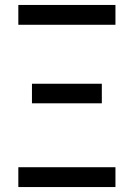

<svg xmlns="http://www.w3.org/2000/svg" viewBox="-20 -755 540 775"><path d="M54 -655V-735H446V-655ZM109 -338V-417H391V-338ZM54 0V-80H446V0Z"/></svg>

Font: Iosevka Medium
Style: Regular
Weight: 500
Monospace: yes
Designer: Belleve Invis
Foundry: Belleve Invis
Version: Version 32.5.0; ttfautohint (v1.8.4)